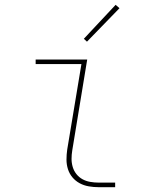

<svg xmlns="http://www.w3.org/2000/svg" viewBox="-20 -777 640 797"><path d="M389 0Q369 0 348.5 -3.5Q328 -7 310.5 -16.5Q293 -26 280.5 -41Q268 -56 262 -75Q256 -94 256 -114.5Q256 -135 259 -156L318 -511H128V-530H342L280 -153Q277 -135 277 -117.5Q277 -100 282 -83.5Q287 -67 297.5 -54Q308 -41 322.5 -33Q337 -25 354.5 -22Q372 -19 389 -19H458V0ZM341 -604 328 -616 460 -757 476 -743Z"/></svg>

Font: Iosevka Curly Slab ThExObl
Style: Regular
Weight: 100
Width: 7
Italic angle: -9°
Monospace: yes
Designer: Belleve Invis
Foundry: Belleve Invis
Version: Version 11.1.0; ttfautohint (v1.8.3)